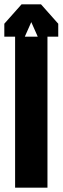

<svg xmlns="http://www.w3.org/2000/svg" viewBox="-20 -870 290 890"><path d="M50 0H200V-700H50ZM0 -700H95L135 -790V-850H80L0 -760ZM250 -700V-760L170 -850H115V-790L155 -700Z"/></svg>

Font: Millimetre
Style: Bold
Weight: 800
Designer: Jérémy Landes
Version: Version 1.0